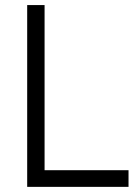

<svg xmlns="http://www.w3.org/2000/svg" viewBox="-20 -727 549 755"><path d="M155.3 -57.6Q190.4 -57.6 226.6 -57.6Q261.7 -57.6 297.9 -57.6Q323.2 -57.6 348.6 -57.6Q375 -57.6 400.4 -57.6Q421.9 -57.6 442.4 -57.6Q463.9 -57.6 485.4 -57.6Q485.4 -55.7 485.4 -53.7Q485.4 -51.8 485.4 -49.8Q485.4 -43.9 485.4 -39.1Q485.4 -33.2 485.4 -27.3Q485.4 -23.4 485.4 -19.5Q485.4 -15.6 485.4 -11.7Q485.4 -6.8 485.4 -2Q485.4 2.9 485.4 7.8Q483.4 7.8 481.4 7.8Q479.5 7.8 477.5 7.8Q433.6 7.8 390.6 7.8Q346.7 7.8 303.7 7.8Q273.4 7.8 243.2 7.8Q213.9 7.8 183.6 7.8Q159.2 7.8 135.7 7.8Q111.3 7.8 86.9 7.8Q86.9 5.9 86.9 3.9Q86.9 2 86.9 0Q86.9 -80.1 86.9 -159.2Q86.9 -238.3 86.9 -318.4Q86.9 -373 86.9 -427.7Q86.9 -482.4 86.9 -537.1Q86.9 -579.1 86.9 -622.1Q86.9 -665 86.9 -707Q88.9 -707 90.8 -707Q92.8 -707 94.7 -707Q100.6 -707 106.4 -707Q112.3 -707 118.2 -707Q123 -707 127 -707Q130.9 -707 134.8 -707Q139.6 -707 145.5 -707Q150.4 -707 155.3 -707Q155.3 -706.1 155.3 -704.1Q155.3 -702.1 155.3 -700.2Q155.3 -626 155.3 -551.8Q155.3 -478.5 155.3 -404.3Q155.3 -353.5 155.3 -302.7Q155.3 -252 155.3 -202.1Q155.3 -184.6 155.3 -168Q155.3 -151.4 155.3 -133.8Q155.3 -115.2 155.3 -95.7Q155.3 -76.2 155.3 -57.6Z"/></svg>

Font: LeFont
Style: Light
Weight: 300
Designer: Leryon MEDIA
Version: Version 1.0